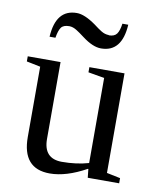

<svg xmlns="http://www.w3.org/2000/svg" viewBox="-79 -735 658 807"><g transform="rotate(10 250.0 -332.0)"><path d="M345 -37H343Q258 10 188 10Q71 10 71 -125V-425L12 -437V-459H152V-131Q152 -47 230 -47Q292 -47 344 -62V-425L275 -437V-459H425V-34L483 -22V0H349ZM332 -606V-605Q356 -605 366 -619Q376 -633 380 -663H405Q398 -545 309 -545Q274 -545 229 -579Q208 -595 195 -603Q178 -614 162 -614Q137 -614 127.5 -600.5Q118 -587 113 -556H88Q95 -674 184 -674Q217 -674 265 -640Q286 -624 299 -616Q315 -606 332 -606Z"/></g></svg>

Font: Libra Serif Modern
Style: Regular
Weight: 400
Designer: Stefan Peev, Context Ltd
Foundry: Stefan Peev, Context Ltd
Version: Version 1.000